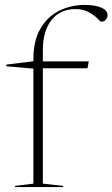

<svg xmlns="http://www.w3.org/2000/svg" viewBox="-20 -762 458 782"><path d="M154.5 -14 237 -5V0H41.5V-5L116 -14V-482.5L6 -492V-499L116 -512.5V-521Q116 -597 145 -646Q174 -695 221.8 -718.5Q269.5 -742 325.5 -742Q365.5 -742 391.8 -731.2Q418 -720.5 418 -700Q418 -690.5 411.2 -682Q404.5 -673.5 391.5 -673.5Q389.5 -673.5 377 -686.5Q364.5 -699.5 341.8 -712.2Q319 -725 287 -725Q225 -725 189.8 -680.5Q154.5 -636 154.5 -556.5V-512H341.5L336.5 -484H154.5Z"/></svg>

Font: Newsreader 72pt ExtraLight
Style: Regular
Weight: 275
Designer: Hugues Gentile
Foundry: Production Type
Version: Version 1.003; ttfautohint (v1.8.3)